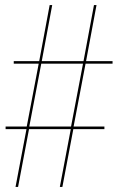

<svg xmlns="http://www.w3.org/2000/svg" viewBox="-20 -734 465 754"><path d="M41 0H51L94 -227H258L215 0H225L268 -227H390V-237H269L316 -484H422V-494H318L359 -714H349L308 -494H144L185 -714H175L134 -494H34V-484H132L85 -237H2V-227H84ZM95 -237 142 -484H306L259 -237Z"/></svg>

Font: Noto Serif Display ExtraCondensed
Style: Bold
Weight: 700
Width: 2
Designer: Monotype Design Team
Foundry: Monotype Imaging Inc.
Version: Version 2.009